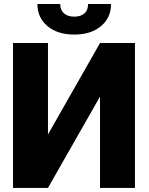

<svg xmlns="http://www.w3.org/2000/svg" viewBox="-20 -922 733 942"><path d="M470.7 -710.9H642.1V0H470.7V-448.2L215.3 0H43.9V-710.9H215.3V-262.2ZM524.9 -902.3Q524.9 -835.4 475.6 -793.9Q426.3 -752.4 344.2 -752.4Q262.2 -752.4 212.9 -793.9Q163.6 -835.4 163.6 -902.3H275.4Q275.4 -873 293.7 -856.7Q312 -840.3 344.2 -840.3Q376.5 -840.3 394.3 -856.2Q412.1 -872.1 412.1 -902.3Z"/></svg>

Font: Roboto Black
Style: Regular
Weight: 900
Designer: Google
Version: Version 2.134; 2016